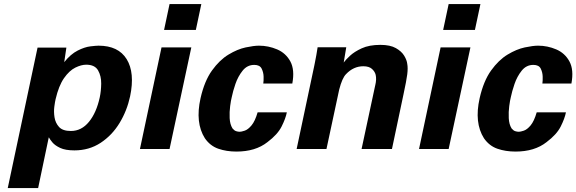

<svg xmlns="http://www.w3.org/2000/svg" viewBox="-20 -742 2870 956"><path d="M167 -504.9H310.5L299.8 -432.6Q332 -472.7 366.7 -490.2Q401.4 -507.8 430.2 -511.2Q459 -514.6 470.7 -514.6Q569.3 -514.6 610.8 -447.3Q652.3 -379.9 627.9 -262.7Q612.3 -190.4 575.2 -129.4Q538.1 -68.4 481 -30.8Q423.8 6.8 350.6 6.8Q305.7 6.8 279.8 -5.4Q253.9 -17.6 241.2 -32.7Q228.5 -47.9 223.6 -57.6H222.7L169.9 194.3H18.6ZM333 -89.8Q385.7 -89.8 422.9 -135.3Q460 -180.7 476.6 -256.8Q483.4 -288.1 483.9 -325.7Q484.4 -363.3 468.3 -391.6Q452.1 -419.9 409.2 -419.9Q384.8 -419.9 355 -405.3Q325.2 -390.6 298.8 -353Q272.5 -315.4 256.8 -248Q253.9 -236.3 250.5 -210.9Q247.1 -185.5 251.5 -157.7Q255.9 -129.9 273.9 -109.9Q292 -89.8 333 -89.8Z M796.9 -592.8 824.2 -721.7H982.4L955.1 -592.8ZM676.8 0 784.2 -505.9H932.6L824.2 0Z M1435.5 -326.2H1291V-327.1Q1293 -338.9 1292.5 -360.4Q1292 -381.8 1282.7 -400.4Q1273.4 -418.9 1246.1 -418.9Q1210.9 -418.9 1188 -390.1Q1165 -361.3 1152.3 -324.2Q1139.6 -287.1 1133.8 -257.8Q1129.9 -243.2 1126 -213.9Q1122.1 -184.6 1123.5 -153.8Q1125 -123 1137.7 -102.5Q1146.5 -91.8 1155.8 -88.9Q1165 -85.9 1173.8 -85.9Q1181.6 -85.9 1198.2 -91.3Q1214.8 -96.7 1232.4 -117.7Q1250 -138.7 1262.7 -182.6H1408.2Q1402.3 -152.3 1382.3 -112.3Q1362.3 -72.3 1311.5 -34.2Q1252 12.7 1157.2 12.7Q1107.4 12.7 1066.9 -1.5Q1026.4 -15.6 1000 -53.7Q951.2 -130.9 978.5 -252.9Q998 -338.9 1035.6 -391.1Q1073.2 -443.4 1117.7 -470.2Q1162.1 -497.1 1203.1 -505.9Q1244.1 -514.6 1269.5 -514.6Q1316.4 -514.6 1359.9 -496.1Q1403.3 -477.5 1425.8 -436Q1448.2 -394.5 1435.5 -326.2Z M1457 0 1544.9 -415Q1544.9 -417 1548.3 -432.1Q1551.8 -447.3 1555.2 -468.3Q1558.6 -489.3 1561.5 -506.8H1704.1L1691.4 -430.7Q1700.2 -443.4 1722.2 -463.9Q1744.1 -484.4 1781.2 -501.5Q1818.4 -518.6 1874 -518.6Q1922.9 -518.6 1951.2 -502.4Q1979.5 -486.3 1992.7 -464.4Q2005.9 -442.4 2007.8 -423.8Q2011.7 -403.3 2007.8 -372.1Q2003.9 -340.8 1989.3 -273.4L1931.6 0H1780.3L1847.7 -314.5Q1847.7 -316.4 1848.6 -318.4Q1855.5 -346.7 1850.6 -369.1Q1846.7 -385.7 1832 -398.9Q1817.4 -412.1 1789.1 -412.1Q1740.2 -412.1 1703.1 -373Q1683.6 -353.5 1668.9 -295.9L1605.5 0Z M2186.5 -592.8 2213.9 -721.7H2372.1L2344.7 -592.8ZM2066.4 0 2173.8 -505.9H2322.3L2213.9 0Z M2825.2 -326.2H2680.7V-327.1Q2682.6 -338.9 2682.1 -360.4Q2681.6 -381.8 2672.4 -400.4Q2663.1 -418.9 2635.7 -418.9Q2600.6 -418.9 2577.6 -390.1Q2554.7 -361.3 2542 -324.2Q2529.3 -287.1 2523.4 -257.8Q2519.5 -243.2 2515.6 -213.9Q2511.7 -184.6 2513.2 -153.8Q2514.6 -123 2527.3 -102.5Q2536.1 -91.8 2545.4 -88.9Q2554.7 -85.9 2563.5 -85.9Q2571.3 -85.9 2587.9 -91.3Q2604.5 -96.7 2622.1 -117.7Q2639.6 -138.7 2652.3 -182.6H2797.9Q2792 -152.3 2772 -112.3Q2752 -72.3 2701.2 -34.2Q2641.6 12.7 2546.9 12.7Q2497.1 12.7 2456.5 -1.5Q2416 -15.6 2389.6 -53.7Q2340.8 -130.9 2368.2 -252.9Q2387.7 -338.9 2425.3 -391.1Q2462.9 -443.4 2507.3 -470.2Q2551.8 -497.1 2592.8 -505.9Q2633.8 -514.6 2659.2 -514.6Q2706.1 -514.6 2749.5 -496.1Q2793 -477.5 2815.4 -436Q2837.9 -394.5 2825.2 -326.2Z"/></svg>

Font: FreeUniversal
Style: BoldItalic
Weight: 700
Italic angle: -11°
Version: Version 1.001 March 22, 2017